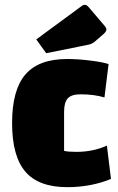

<svg xmlns="http://www.w3.org/2000/svg" viewBox="-20 -759 489 794"><path d="M30 0ZM30 -250Q30 -387 85 -451Q140 -515 258 -515Q302 -515 354 -508.5Q406 -502 429 -494L412 -356Q369 -369 313 -369Q276 -369 260.5 -352.5Q245 -336 245 -296V-135Q261 -131 296 -131Q366 -131 422 -157L439 -19Q356 15 258 15Q140 15 85 -49Q30 -113 30 -250ZM130 -596 319 -735Q324 -739 330 -739Q335 -739 338.5 -737Q342 -735 348 -728L411 -654Q420 -644 420 -637Q420 -629 409 -619L371 -586Q360 -577 345 -574L171 -539Z"/></svg>

Font: Changa Black
Style: Regular
Weight: 900
Designer: Eduardo Rodriguez Tunni
Foundry: Eduardo Rodriguez Tunni
Version: Version 2.001; ttfautohint (v1.5.10-5e6f)